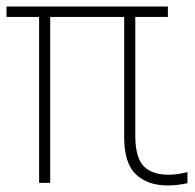

<svg xmlns="http://www.w3.org/2000/svg" viewBox="-20 -560 597 589"><path d="M100 1V-508H0V-540H495V-508H395V-145Q395 -77 420.5 -50.5Q446 -24 497 -24Q523 -24 555 -32V2Q541.5 5 525.5 7Q509.5 9 495 9Q433 9 397 -25Q361 -59 361 -139V-508H134V1Z"/></svg>

Font: Encode Sans Condensed Condensed Thin
Style: Regular
Weight: 100
Width: 3
Designer: Multiple Designers
Foundry: Impallari Type
Version: Version 3.000; ttfautohint (v1.8.3) -l 8 -r 50 -G 200 -x 14 